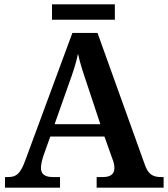

<svg xmlns="http://www.w3.org/2000/svg" viewBox="-20 -866 775 886"><path d="M220 -775H510V-846H220ZM3 0H257V-49H224C186 -49 169 -63 169 -92C169 -106 174 -127 179 -143L212 -236H462L499 -132C504 -120 508 -105 508 -91C508 -61 488 -49 455 -49H426V0H735V-49H723C684 -49 663 -63 648 -107L430 -714H314L96 -124C73 -62 54 -49 17 -49H3ZM232 -293 298 -480C317 -532 330 -571 340 -618C350 -571 366 -524 383 -474L443 -293Z"/></svg>

Font: Noto Serif Lao SemiBold
Style: Regular
Weight: 600
Designer: Monotype Design Team
Foundry: Monotype Imaging Inc.
Version: Version 2.003